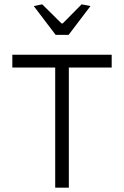

<svg xmlns="http://www.w3.org/2000/svg" viewBox="-20 -867 573 887"><path d="M136 -839 175 -847 264 -759H270L357 -847L398 -839L297 -706H237ZM235 -555H37V-614H496V-555H298V0H235Z"/></svg>

Font: Athiti
Style: Regular
Weight: 400
Designer: CadsonDemak Team
Foundry: CadsonDemak
Version: Version 1.032